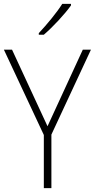

<svg xmlns="http://www.w3.org/2000/svg" viewBox="-20 -970 489 990"><path d="M346 -942V-950H301C272 -904 222 -844 180 -799V-791H206C253 -831 314 -897 346 -942ZM225 -319 42 -714H0L206 -274V0H245V-276L449 -714H407Z"/></svg>

Font: Noto Sans SemiCondensed ExtraLight
Style: Regular
Weight: 200
Width: 4
Designer: Monotype Design Team
Foundry: Monotype Imaging Inc.
Version: Version 2.013